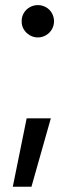

<svg xmlns="http://www.w3.org/2000/svg" viewBox="-20 -526 294 746"><path d="M102.2 199.6H29.7L83.6 -66.3H177.5ZM64.2 -443.4Q63.9 -460.3 72.3 -475Q80.8 -489.6 95.5 -497.9Q110.2 -506.2 127.1 -506.2Q144 -506.2 158.7 -497.9Q173.3 -489.6 181.6 -475Q189.9 -460.3 189.9 -443.4Q189.9 -426.5 181.6 -412.1Q173.3 -397.8 158.7 -389.2Q144 -380.5 127.1 -380.5Q110.2 -380.5 95.5 -389.2Q80.8 -397.8 72.3 -412.1Q63.9 -426.5 64.2 -443.4Z"/></svg>

Font: Pretendard Variable
Style: Regular
Weight: 400
Designer: Base glyphs from Inter by Rasmus Andersson; Hangul glyphs from Noto Sans CJK(Source Han Sans) by Jang Soo-young and Kang
Foundry: Kil Hyung-jin
Version: Version 1.100;FEAKit 1.0